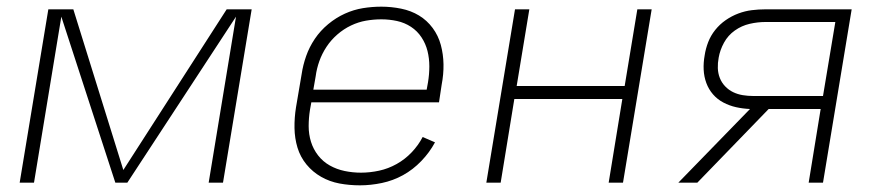

<svg xmlns="http://www.w3.org/2000/svg" viewBox="-20 -548 2640 576"><path d="M39 0 125 -520H200L350 -38L660 -520H735L649 0H606L688 -498L362 0H326L164 -498L82 0Z M1060 8Q1028 8 998.5 2.5Q969 -3 943.5 -17.5Q918 -32 899.5 -54.5Q881 -77 872.5 -105Q864 -133 863.5 -164Q863 -195 868 -226L885 -326Q889 -353 898.5 -380Q908 -407 924.5 -431.5Q941 -456 964.5 -475.5Q988 -495 1014.5 -507Q1041 -519 1068.5 -523.5Q1096 -528 1124 -528Q1154 -528 1183.5 -522Q1213 -516 1237 -501.5Q1261 -487 1278 -464Q1295 -441 1302.5 -413Q1310 -385 1310.5 -355Q1311 -325 1305 -294L1297 -241H914L910 -219Q906 -194 906 -169.5Q906 -145 913 -122.5Q920 -100 934.5 -81.5Q949 -63 969.5 -51.5Q990 -40 1014 -35Q1038 -30 1063 -30Q1090 -30 1117.5 -36Q1145 -42 1170 -56Q1195 -70 1215 -91Q1235 -112 1248 -137L1285 -121Q1269 -91 1244 -65Q1219 -39 1189 -22.5Q1159 -6 1125.5 1Q1092 8 1060 8ZM920 -279H1260L1264 -301Q1268 -325 1268 -349Q1268 -373 1262.5 -395Q1257 -417 1244.5 -436Q1232 -455 1213 -467.5Q1194 -480 1171 -485Q1148 -490 1124 -490Q1101 -490 1078 -486Q1055 -482 1033 -471.5Q1011 -461 992 -444.5Q973 -428 959.5 -407.5Q946 -387 938 -364.5Q930 -342 927 -319Z M1439 0 1525 -520H1568L1530 -290H1854L1892 -520H1935L1849 0H1806L1847 -251H1523L1482 0Z M2015 0 2230 -221Q2208 -222 2188 -226.5Q2168 -231 2150 -240.5Q2132 -250 2119 -265Q2106 -280 2099 -299Q2092 -318 2091 -339Q2090 -360 2094 -382Q2097 -402 2104.5 -421.5Q2112 -441 2125.5 -458Q2139 -475 2157 -487.5Q2175 -500 2195 -507.5Q2215 -515 2235.5 -517.5Q2256 -520 2276 -520H2535L2449 0H2406L2442 -221H2286L2072 0ZM2240 -260H2449L2486 -482H2276Q2253 -482 2229 -476.5Q2205 -471 2184.5 -456.5Q2164 -442 2152 -420Q2140 -398 2136 -375Q2133 -359 2133.5 -343.5Q2134 -328 2139.5 -314Q2145 -300 2155.5 -289Q2166 -278 2179.5 -271.5Q2193 -265 2208.5 -262.5Q2224 -260 2240 -260Z"/></svg>

Font: Iosevka Aile Extralight
Style: Italic
Weight: 200
Italic angle: -9°
Designer: Belleve Invis
Foundry: Belleve Invis
Version: Version 31.1.0; ttfautohint (v1.8.4)